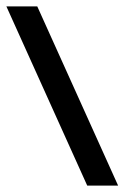

<svg xmlns="http://www.w3.org/2000/svg" viewBox="-25 -583 411 603"><path d="M249 0 -5 -563H92L346 0Z"/></svg>

Font: Darker Grotesque Light
Style: Bold
Weight: 700
Version: Version 1.000;gftools[0.9.28]